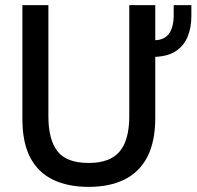

<svg xmlns="http://www.w3.org/2000/svg" viewBox="-20 -717 768 750"><path d="M326.5 13Q245 13 187 -15Q129 -43 98.2 -101.5Q67.5 -160 67.5 -252V-697H169V-263.5Q169 -171 204.8 -125.8Q240.5 -80.5 326.5 -80.5Q409.5 -80.5 447.2 -125Q485 -169.5 485 -264V-697H586.5V-560Q658.5 -562 658.5 -659.5V-697H727.5V-654Q727.5 -609 713 -573.8Q698.5 -538.5 667.5 -517.8Q636.5 -497 586.5 -495V-257Q586.5 -164.5 555.8 -104.8Q525 -45 466.8 -16Q408.5 13 326.5 13Z"/></svg>

Font: Acari Sans Neue SemiBold
Style: Regular
Weight: 600
Designer: Alfredo Marco Pradil (font), Cristiano Sobral (main changes)
Foundry: Hanken Design Co. (font), Cristiano Sobral (main changes)
Version: Version 2.459;March 19, 2022;FontCreator 14.0.0.2808 64-bit;